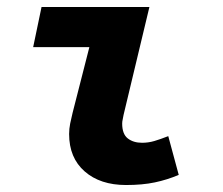

<svg xmlns="http://www.w3.org/2000/svg" viewBox="-20 -518 640 550"><path d="M341 12Q267 12 222.5 -27Q178 -66 178 -134Q178 -149 181 -164Q184 -179 188 -195L236 -383H75L99 -498H408L334 -189Q333 -182 331.5 -176Q330 -170 330 -164Q330 -134 346 -121.5Q362 -109 387 -109Q405 -109 422 -114Q439 -119 462 -128L492 -17Q459 -3 423.5 4.5Q388 12 341 12Z"/></svg>

Font: Source Code Pro ExtraLight ExtraBold
Style: Italic
Weight: 800
Italic angle: -11°
Monospace: yes
Version: Version 1.016;hotconv 1.0.116;makeotfexe 2.5.65601